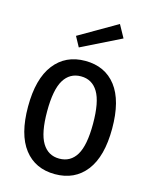

<svg xmlns="http://www.w3.org/2000/svg" viewBox="-136 -1018 887 1121"><g transform="rotate(15 307.0 -457.5)"><path d="M216.8 -796.9 446.8 -930.2 488.8 -854 250 -735.8ZM561 -328.1Q561 -159.7 493.4 -72.3Q425.8 15.1 306.2 15.1Q187 15.1 120.1 -71.3Q53.2 -157.7 53.2 -326.2Q53.2 -494.1 121.1 -582Q189 -669.9 308.1 -669.9Q427.7 -669.9 494.4 -583.5Q561 -497.1 561 -328.1ZM168 -328.1Q168 -197.3 203.9 -138.2Q239.7 -79.1 307.1 -79.1Q375 -79.1 410.4 -137.5Q445.8 -195.8 445.8 -326.2Q445.8 -458 410.2 -517.1Q374.5 -576.2 307.1 -576.2Q239.3 -576.2 203.6 -517.3Q168 -458.5 168 -328.1Z"/></g></svg>

Font: IntelOne Mono Medium
Style: Regular
Weight: 500
Designer: Fred Shallcrass
Foundry: Frere-Jones Type LLC
Version: Version 1.200;hotconv 1.1.0;makeotfexe 2.6.0;FJTRelease1.2